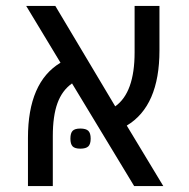

<svg xmlns="http://www.w3.org/2000/svg" viewBox="-20 -629 640 649"><path d="M158.5 -169V0H74.5V-163Q74.5 -351 184.5 -417L68.5 -609H167L369.5 -269.5Q435 -316 435 -452V-609H519V-458.5Q519 -270.5 408.5 -204.5L532 0H433.5L223.5 -347Q190 -323.5 174.2 -280.2Q158.5 -237 158.5 -169ZM218 -160.5Q218 -179 225.5 -186.8Q233 -194.5 251.5 -194.5Q270.5 -194.5 278.5 -186.8Q286.5 -179 286.5 -160.5Q286.5 -142 278.5 -134.2Q270.5 -126.5 251.5 -126.5Q233 -126.5 225.5 -134.2Q218 -142 218 -160.5Z"/></svg>

Font: JuliaMono Light
Style: Regular
Weight: 300
Monospace: yes
Designer: cormullion
Foundry: corm
Version: Version 0.054; ttfautohint (v1.8.4)